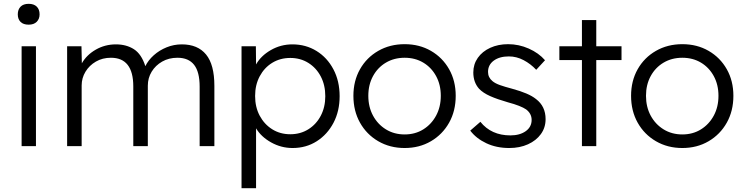

<svg xmlns="http://www.w3.org/2000/svg" viewBox="-20 -764 3891 1004"><path d="M130 -635Q102 -635 87.5 -649.5Q73 -664 73 -689Q73 -714 87.5 -729Q102 -744 130 -744Q157 -744 172 -729.5Q187 -715 187 -689Q187 -665 172 -650Q157 -635 130 -635ZM93 0V-522H168V0Z M331 0V-522H406L408 -433Q433 -477 481 -504.5Q529 -532 586 -532Q641 -532 680.5 -506.5Q720 -481 740 -418Q755 -449 784 -475Q813 -501 851 -516.5Q889 -532 931 -532Q1014 -532 1057.5 -479Q1101 -426 1101 -315V0H1024V-311Q1024 -388 995 -425Q966 -462 908 -462Q863 -462 828 -442Q793 -422 773 -389Q753 -356 753 -316V0H677V-312Q677 -462 560 -462Q516 -462 481.5 -442Q447 -422 427 -389Q407 -356 407 -317V0Z M1243 220V-522H1318L1319 -427Q1344 -472 1396 -502Q1448 -532 1509 -532Q1579 -532 1635 -497.5Q1691 -463 1723.5 -401.5Q1756 -340 1756 -261Q1756 -183 1724 -122Q1692 -61 1636.5 -25.5Q1581 10 1510 10Q1450 10 1397.5 -19.5Q1345 -49 1319 -93V220ZM1498 -62Q1551 -62 1592.5 -88Q1634 -114 1657.5 -159Q1681 -204 1681 -261Q1681 -319 1657.5 -364Q1634 -409 1592.5 -435Q1551 -461 1498 -461Q1445 -461 1403.5 -435.5Q1362 -410 1338 -365Q1314 -320 1314 -262Q1314 -204 1338 -159Q1362 -114 1403.5 -88Q1445 -62 1498 -62Z M2096 10Q2019 10 1958 -25.5Q1897 -61 1862.5 -122.5Q1828 -184 1828 -263Q1828 -341 1862.5 -402Q1897 -463 1958 -498Q2019 -533 2096 -533Q2173 -533 2233.5 -498Q2294 -463 2328.5 -402Q2363 -341 2363 -263Q2363 -184 2328.5 -122.5Q2294 -61 2233.5 -25.5Q2173 10 2096 10ZM2096 -61Q2151 -61 2193.5 -87.5Q2236 -114 2260.5 -159.5Q2285 -205 2285 -263Q2285 -321 2260.5 -366Q2236 -411 2193.5 -436.5Q2151 -462 2096 -462Q2041 -462 1998 -436.5Q1955 -411 1930.5 -366Q1906 -321 1906 -263Q1906 -205 1930.5 -159.5Q1955 -114 1998 -87.5Q2041 -61 2096 -61Z M2643 10Q2576 10 2523 -15Q2470 -40 2439 -81L2492 -127Q2549 -56 2649 -56Q2698 -56 2729 -78Q2760 -100 2760 -137Q2760 -170 2731 -192Q2718 -201 2694 -210.5Q2670 -220 2636 -229Q2580 -245 2543 -261.5Q2506 -278 2485 -300Q2455 -334 2455 -385Q2455 -428 2478.5 -461.5Q2502 -495 2543.5 -514Q2585 -533 2637 -533Q2693 -533 2745 -510Q2797 -487 2830 -449L2784 -399Q2755 -430 2718 -449.5Q2681 -469 2641 -469Q2592 -469 2562 -447Q2532 -425 2532 -388Q2532 -359 2555 -340Q2569 -328 2594.5 -319Q2620 -310 2658 -300Q2702 -288 2732.5 -275Q2763 -262 2783 -246Q2833 -208 2833 -141Q2833 -97 2808.5 -63Q2784 -29 2741 -9.5Q2698 10 2643 10Z M3023 0V-450H2905V-522H3023V-659H3098V-522H3230V-450H3098V0Z M3548 10Q3471 10 3410 -25.5Q3349 -61 3314.5 -122.5Q3280 -184 3280 -263Q3280 -341 3314.5 -402Q3349 -463 3410 -498Q3471 -533 3548 -533Q3625 -533 3685.5 -498Q3746 -463 3780.5 -402Q3815 -341 3815 -263Q3815 -184 3780.5 -122.5Q3746 -61 3685.5 -25.5Q3625 10 3548 10ZM3548 -61Q3603 -61 3645.5 -87.5Q3688 -114 3712.5 -159.5Q3737 -205 3737 -263Q3737 -321 3712.5 -366Q3688 -411 3645.5 -436.5Q3603 -462 3548 -462Q3493 -462 3450 -436.5Q3407 -411 3382.5 -366Q3358 -321 3358 -263Q3358 -205 3382.5 -159.5Q3407 -114 3450 -87.5Q3493 -61 3548 -61Z"/></svg>

Font: Lexend Deca Light
Style: Regular
Weight: 300
Designer: Bonnie Shaver-Troup, Thomas Jockin
Foundry: Lexend
Version: Version 1.008; ttfautohint (v1.8.4.7-5d5b)